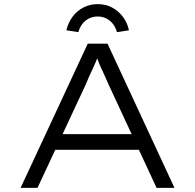

<svg xmlns="http://www.w3.org/2000/svg" viewBox="-20 -912 947 932"><path d="M80 0 406 -700H502L827 0H740L507 -502Q495 -530 486 -549.5Q477 -569 469.5 -585Q462 -601 455.5 -618.5Q449 -636 441 -661L463 -662Q454 -633 446 -614Q438 -595 430 -578Q422 -561 413.5 -542.5Q405 -524 394 -497L162 0ZM216 -185 247 -261H656L674 -185ZM360 -756 302 -765Q311 -802 332 -830.5Q353 -859 384.5 -875.5Q416 -892 454 -892Q493 -892 524 -875.5Q555 -859 576.5 -830.5Q598 -802 606 -765L548 -756Q537 -793 512 -812.5Q487 -832 454 -832Q421 -832 396 -812.5Q371 -793 360 -756Z"/></svg>

Font: Lexend Tera Light
Style: Regular
Weight: 300
Designer: Bonnie Shaver-Troup, Thomas Jockin
Foundry: Lexend
Version: Version 1.007